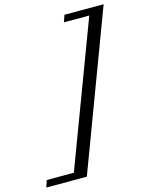

<svg xmlns="http://www.w3.org/2000/svg" viewBox="-271 -831 850 1089"><g transform="rotate(-15 154.5 -287.0)"><path d="M-137.2 172.9 -124 132.3H35.2L350.6 -706.5H201.7L215.8 -747.1H445.8L100.6 172.9Z"/></g></svg>

Font: Elstob 18pt
Style: Italic
Weight: 400
Italic angle: -20°
Designer: Peter S. Baker
Version: Version 1.015